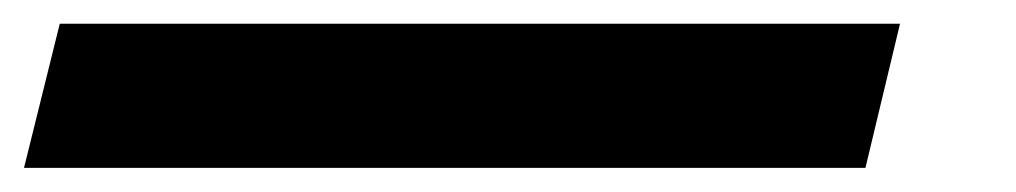

<svg xmlns="http://www.w3.org/2000/svg" viewBox="-146 50 847 160"><path d="M604 69.8 575.2 189.9H-126L-96.2 69.8Z"/></svg>

Font: Sinkin Sans 600 SemiBold Italic
Style: Regular
Weight: 600
Italic angle: -112°
Designer: Keith Bates
Foundry: K-Type
Version: Sinkin Sans (version 1.0)  by Keith Bates   •   © 2014   www